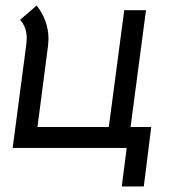

<svg xmlns="http://www.w3.org/2000/svg" viewBox="-20 -537 633 697"><path d="M26 0 75 -372Q77 -390 77 -399Q77 -438 53 -465L113 -517Q156 -462 156 -396Q156 -388 154 -368L116 -76H375L431 -500H510L454 -76H529L502 140H422L440 0Z"/></svg>

Font: Bellota
Style: Bold Italic
Weight: 700
Italic angle: -7.5°
Designer: Kemie Guaida
Foundry: Kemie Guaida
Version: Version 4.001